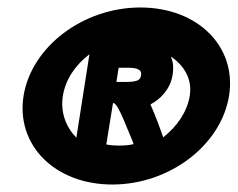

<svg xmlns="http://www.w3.org/2000/svg" viewBox="-20 -482 635 513"><path d="M43 -226C22 -95 126 11 280 11C434 11 571 -95 592 -226C613 -357 509 -462 355 -462C202 -462 64 -357 43 -226ZM148 -226C155 -270 182 -309 219 -337L184 -114C156 -143 141 -182 148 -226ZM307 -380C316 -366 326 -358 339 -358C430 -358 499 -299 487 -226C480 -183 453 -144 416 -115C410 -133 395 -174 382 -203C409 -217 435 -244 441 -281C443 -293 444 -307 440 -321C428 -361 391 -380 340 -380ZM264 -96 282 -207C283 -207 284 -206 285 -206C298 -200 321 -134 333 -108L337 -97C326 -94 311 -93 297 -93C285 -93 274 -94 264 -96ZM291 -263 297 -301H322C352 -301 359 -293 357 -281C355 -269 350 -263 314 -263Z"/></svg>

Font: Charger Pro
Style: UltraExtObl
Weight: 900
Designer: Jasper
Foundry: Cannot Into Space Fonts
Version: Version 1.09